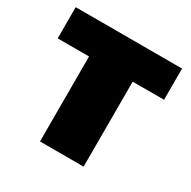

<svg xmlns="http://www.w3.org/2000/svg" viewBox="-157 -851 995 1002"><g transform="rotate(30 341.0 -350.0)"><path d="M661 -700V-512H472V0H209V-512H20V-700Z"/></g></svg>

Font: Fivo Sans Modern ExtBlk
Style: Regular
Weight: 950
Designer: Alexander Slobzheninov
Foundry: Alexander Slobzheninov
Version: 1.0